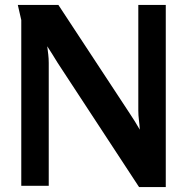

<svg xmlns="http://www.w3.org/2000/svg" viewBox="-20 -751 754 776"><path d="M216 -731 504 -293Q515 -277 525 -260.5Q535 -244 545 -227Q544 -246 541.5 -265.5Q539 -285 539 -304V-731H650V5H542L213 -497Q203 -514 192 -531Q181 -548 171 -564Q173 -548 175 -531Q177 -514 177 -497V0H66V-670L52 -731Z"/></svg>

Font: Rosario Light
Style: Bold
Weight: 700
Version: Version 1.101; ttfautohint (v1.8.1.43-b0c9)